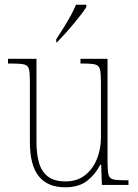

<svg xmlns="http://www.w3.org/2000/svg" viewBox="-20 -786 586 816"><path d="M257 10Q183 10 145 -36.5Q107 -83 107 -184V-442Q107 -477 103 -492.5Q99 -508 83 -512Q67 -516 32 -516H14V-536H135V-182Q135 -131 146 -93.5Q157 -56 184 -35.5Q211 -15 258 -15Q308 -15 341.5 -41.5Q375 -68 392 -110.5Q409 -153 409 -202V-436Q409 -474 405 -490.5Q401 -507 386 -511.5Q371 -516 334 -516H322V-536H437V-97Q437 -61 441 -44.5Q445 -28 459.5 -24Q474 -20 505 -20H526V0H413L410 -86H406Q387 -47 351.5 -18.5Q316 10 257 10ZM219 -619Q234 -642 250 -667.5Q266 -693 280 -718.5Q294 -744 303 -766H347V-756Q339 -743 324 -723.5Q309 -704 291 -682.5Q273 -661 255 -641Q237 -621 222 -606H219Z"/></svg>

Font: Noto Serif Khmer SemiCondensed Thin
Style: Regular
Weight: 250
Width: 4
Designer: Danh Hong and the Monotype Design Team
Foundry: Monotype Imaging Inc.
Version: Version 2.004